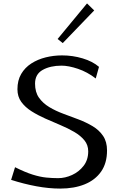

<svg xmlns="http://www.w3.org/2000/svg" viewBox="-20 -1092 691 1123"><path d="M332 11Q266 11 193 -2.5Q120 -16 45 -40L68 -114Q128 -84 171.5 -70.5Q215 -57 250.5 -53.5Q286 -50 320 -50Q361 -50 401.5 -68.5Q442 -87 469 -122Q496 -157 496 -207Q496 -244 473.5 -271.5Q451 -299 414 -320.5Q377 -342 333 -360.5Q289 -379 245 -398.5Q201 -418 164 -441.5Q127 -465 104.5 -496Q82 -527 82 -570Q82 -622 104 -659.5Q126 -697 163.5 -721Q201 -745 247.5 -756.5Q294 -768 343 -768Q405 -768 463.5 -750.5Q522 -733 559 -701L540 -633Q491 -671 436 -689.5Q381 -708 340 -708Q274 -708 229.5 -683Q185 -658 185 -603Q185 -553 208 -520.5Q231 -488 268.5 -465.5Q306 -443 351 -426.5Q396 -410 440.5 -393Q485 -376 522.5 -353.5Q560 -331 583 -297Q606 -263 606 -212Q606 -138 571.5 -88.5Q537 -39 475.5 -14Q414 11 332 11ZM347 -840 317 -864 489 -1072 531 -1031Z"/></svg>

Font: Marhey Light
Style: Regular
Weight: 300
Designer: Nur Syamsi & Bustanul Arifin
Foundry: Namelatype
Version: Version 1.000